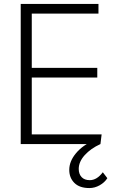

<svg xmlns="http://www.w3.org/2000/svg" viewBox="-20 -730 573 973"><path d="M479 -661H141V-386H473V-337H141V-49H495L489 0H85V-710H479ZM433 223Q383 223 357 197Q331 171 331 131Q331 87 365.5 46Q400 5 456 -18L489 0Q439 23 409 56.5Q379 90 379 126Q379 152 393.5 167.5Q408 183 435 183Q471 183 501 143L524 173Q510 195 485 209Q460 223 433 223Z"/></svg>

Font: Livvic Light
Style: Regular
Weight: 300
Designer: Jacques Le Bailly, Baron von Fonthausen
Version: Version 1.001; ttfautohint (v1.8.2)